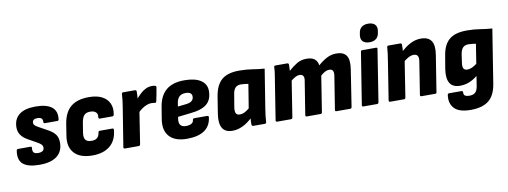

<svg xmlns="http://www.w3.org/2000/svg" viewBox="-69 -1119 4540 1715"><g transform="rotate(-10 2200.5 -262.0)"><path d="M208 11Q103 11 58.5 -28Q14 -67 28 -149Q30 -162 42 -162H155Q168 -162 166 -149Q162 -120 173.5 -107.5Q185 -95 213 -95Q268 -95 268 -135Q268 -150 259.5 -160Q251 -170 230 -183L136 -236Q99 -258 80 -286.5Q61 -315 61 -352Q61 -428 111.5 -468Q162 -508 260 -508Q359 -508 406.5 -471.5Q454 -435 445 -361Q444 -347 431 -347H318Q306 -347 306 -361Q310 -403 260 -403Q214 -403 214 -368Q214 -355 224.5 -344.5Q235 -334 258 -322L341 -276Q383 -252 402 -224Q421 -196 421 -153Q421 -74 367 -31.5Q313 11 208 11Z M689 11Q576 11 524 -46Q472 -103 488 -202L505 -310Q522 -412 580.5 -460Q639 -508 745 -508Q817 -508 863.5 -483.5Q910 -459 929 -415.5Q948 -372 937 -316Q934 -302 923 -302H810Q795 -302 797 -316Q802 -347 784.5 -362.5Q767 -378 734 -378Q697 -378 679 -358.5Q661 -339 653 -293L639 -205Q632 -160 647.5 -139.5Q663 -119 702 -119Q737 -119 754 -135Q771 -151 775 -181Q777 -195 789 -195H902Q917 -195 915 -181Q907 -87 847.5 -38Q788 11 689 11Z M984 0Q969 0 971 -14L1028 -369Q1033 -400 1036.5 -429Q1040 -458 1041 -483Q1042 -497 1055 -497H1161Q1174 -497 1175 -484Q1175 -467 1174 -446.5Q1173 -426 1171 -406L1175 -349L1123 -14Q1120 0 1109 0ZM1155 -286 1164 -411Q1187 -438 1210 -460Q1233 -482 1260 -495Q1287 -508 1318 -508Q1338 -508 1347 -504Q1353 -502 1354.5 -498.5Q1356 -495 1355 -488Q1351 -462 1344.5 -428.5Q1338 -395 1332 -367Q1328 -353 1317 -355Q1310 -356 1302.5 -357Q1295 -358 1284 -358Q1266 -358 1244 -350Q1222 -342 1199 -326Q1176 -310 1155 -286Z M1545 11Q1437 11 1386 -45.5Q1335 -102 1353 -206L1371 -315Q1388 -412 1447 -460Q1506 -508 1610 -508Q1707 -508 1759 -473.5Q1811 -439 1811 -377Q1811 -299 1764.5 -259Q1718 -219 1614 -209L1500 -196L1497 -180Q1491 -141 1506 -122Q1521 -103 1556 -103Q1587 -103 1605.5 -114Q1624 -125 1625 -145Q1627 -159 1639 -159H1757Q1771 -159 1770 -145Q1761 -67 1704 -28Q1647 11 1545 11ZM1514 -287 1588 -295Q1625 -299 1642 -313.5Q1659 -328 1659 -353Q1659 -373 1645 -383.5Q1631 -394 1602 -394Q1566 -394 1545.5 -375.5Q1525 -357 1519 -319Z M1959 11Q1891 11 1866 -33.5Q1841 -78 1854 -160L1879 -317Q1896 -417 1949.5 -462.5Q2003 -508 2108 -508Q2174 -508 2227.5 -499Q2281 -490 2336 -486L2279 -129Q2274 -96 2270.5 -68Q2267 -40 2266 -14Q2265 0 2252 0H2147Q2135 0 2133 -14Q2132 -26 2133 -40.5Q2134 -55 2135 -70Q2094 -31 2048.5 -10Q2003 11 1959 11ZM2048 -121Q2070 -121 2090 -131Q2110 -141 2134 -161L2169 -377Q2155 -379 2138.5 -381.5Q2122 -384 2103 -384Q2069 -384 2051.5 -365.5Q2034 -347 2028 -307L2008 -187Q2004 -154 2013 -137.5Q2022 -121 2048 -121Z M2365 0Q2350 0 2352 -14L2408 -368Q2413 -400 2417.5 -429Q2422 -458 2422 -484Q2423 -497 2436 -497H2542Q2555 -497 2556 -484Q2556 -471 2555.5 -457Q2555 -443 2554 -427Q2589 -459 2628.5 -483.5Q2668 -508 2718 -508Q2766 -508 2791 -488.5Q2816 -469 2822 -430Q2857 -462 2899 -485Q2941 -508 2989 -508Q3054 -508 3080 -469.5Q3106 -431 3092 -344L3041 -14Q3039 0 3027 0H2902Q2888 0 2890 -14L2938 -315Q2943 -345 2934 -360.5Q2925 -376 2901 -376Q2882 -376 2862.5 -365.5Q2843 -355 2823 -337L2772 -14Q2770 0 2758 0H2634Q2619 0 2621 -14L2669 -315Q2675 -345 2665.5 -360.5Q2656 -376 2632 -376Q2614 -376 2595 -366Q2576 -356 2555 -339L2504 -14Q2502 0 2490 0Z M3147 0Q3132 0 3134 -14L3209 -484Q3211 -497 3223 -497H3347Q3362 -497 3359 -484L3285 -14Q3282 0 3271 0ZM3301 -555Q3262 -555 3241.5 -574Q3221 -593 3225 -629L3228 -648Q3232 -683 3254 -702Q3276 -721 3315 -721Q3354 -721 3374.5 -702Q3395 -683 3391 -648L3388 -629Q3384 -594 3362 -574.5Q3340 -555 3301 -555Z M3673 0Q3659 0 3661 -14L3708 -312Q3718 -376 3668 -376Q3644 -376 3617 -361.5Q3590 -347 3561 -319L3562 -410Q3611 -459 3658.5 -483.5Q3706 -508 3755 -508Q3823 -508 3850 -467Q3877 -426 3863 -341L3811 -14Q3810 0 3798 0ZM3390 0Q3375 0 3377 -14L3433 -368Q3438 -400 3442 -429.5Q3446 -459 3447 -483Q3448 -497 3461 -497H3567Q3580 -497 3581 -484Q3582 -468 3580.5 -446.5Q3579 -425 3577 -405L3582 -353L3529 -14Q3526 0 3515 0Z M4172 -508Q4238 -508 4291.5 -499Q4345 -490 4401 -486L4324 -1Q4308 104 4250.5 150.5Q4193 197 4087 197Q3981 197 3938 151.5Q3895 106 3906 30Q3908 17 3919 17H4032Q4045 17 4045 31Q4043 50 4055 60Q4067 70 4097 70Q4132 70 4150 52.5Q4168 35 4174 -4L4188 -93Q4150 -62 4111 -47Q4072 -32 4030 -32Q3963 -32 3937 -75.5Q3911 -119 3924 -203L3944 -320Q3959 -418 4013 -463Q4067 -508 4172 -508ZM4119 -163Q4139 -163 4160 -172.5Q4181 -182 4205 -200L4233 -377Q4219 -379 4202 -381.5Q4185 -384 4167 -384Q4134 -384 4116 -366Q4098 -348 4091 -307L4080 -229Q4075 -195 4084.5 -179Q4094 -163 4119 -163Z"/></g></svg>

Font: Sofia Sans Semi Condensed Black
Style: Italic
Weight: 900
Italic angle: -9°
Version: Version 4.100